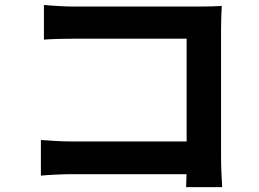

<svg xmlns="http://www.w3.org/2000/svg" viewBox="-20 -730 1040 772"><path d="M156.6 -710.1Q184.8 -707.4 219.7 -705.5Q254.5 -703.6 280.4 -703.6H784.1Q806.1 -703.6 832.7 -704.4Q859.3 -705.1 871.6 -706.1Q870.6 -688.6 869.7 -662.3Q868.8 -636.1 868.8 -613.7V-95.6Q868.8 -69.9 870.3 -35.1Q871.8 -0.3 873.4 22.3H728.4Q729.2 -0.3 729.8 -26.5Q730.4 -52.8 730.4 -80.3V-574.5H280.7Q248.9 -574.5 213.2 -573.5Q177.6 -572.5 156.6 -570.7ZM144.4 -167.1Q169.8 -165.3 202.5 -163.3Q235.2 -161.3 268.7 -161.3H809.2V-29.7H272.8Q243.9 -29.7 206.4 -28Q168.9 -26.3 144.4 -23.8Z"/></svg>

Font: Noto Sans KR Thin
Style: Regular
Weight: 100
Designer: Ryoko NISHIZUKA 西塚涼子 (kana, bopomofo & ideographs); Paul D. Hunt (Latin, Greek & Cyrillic); Sandoll Communications 산돌커뮤니
Foundry: Adobe
Version: Version 2.004-H2;hotconv 1.0.118;makeotfexe 2.5.65603